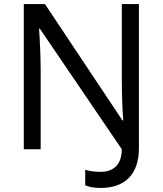

<svg xmlns="http://www.w3.org/2000/svg" viewBox="-20 -734 800 944"><path d="M475 190C590 190 663 128 663 -6V-714H579V-342C579 -268 582 -185 586 -142H582L201 -714H97V0H180V-387C180 -460 175 -554 172 -593H176L579 0C578 87 526 111 475 111C446 111 420 107 399 101V177C417 185 442 190 475 190Z"/></svg>

Font: Noto Sans Nandinagari
Style: Regular
Weight: 400
Designer: Ek Type
Foundry: Ek Type
Version: Version 1.002